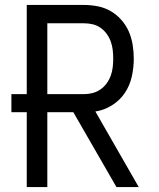

<svg xmlns="http://www.w3.org/2000/svg" viewBox="-20 -755 640 775"><path d="M88 0V-302H26V-375H88V-735H319Q347 -735 375 -729.5Q403 -724 427 -710Q451 -696 470 -674.5Q489 -653 500 -627.5Q511 -602 515.5 -574Q520 -546 520 -518Q520 -482 512 -446Q504 -410 484 -380Q464 -350 432 -330Q400 -310 365 -305L540 0H450L276 -302H171V0ZM319 -375Q337 -375 354 -379.5Q371 -384 385.5 -394Q400 -404 410.5 -418.5Q421 -433 427 -449.5Q433 -466 435 -483.5Q437 -501 437 -518Q437 -536 435 -553.5Q433 -571 427 -587.5Q421 -604 410.5 -618.5Q400 -633 385.5 -643Q371 -653 354 -657Q337 -661 319 -661H171V-375Z"/></svg>

Font: Iosevka Custom Extended
Style: Regular
Weight: 400
Width: 7
Monospace: yes
Designer: Belleve Invis
Foundry: Belleve Invis
Version: Version 11.2.4; ttfautohint (v1.8.4)